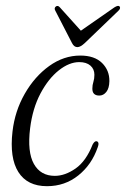

<svg xmlns="http://www.w3.org/2000/svg" viewBox="-20 -631 433 660"><path d="M252.5 -417.5Q218 -417.5 182.2 -389.2Q146.5 -361 119.2 -309.8Q92 -258.5 83.5 -190Q73.5 -108.5 96.5 -67.5Q119.5 -26.5 168.5 -26.5Q203.5 -26.5 239.8 -51.8Q276 -77 298.5 -134.5Q305 -146 311 -145.5Q315.5 -145.5 317.8 -140.8Q320 -136 316 -125Q295.5 -65 249.2 -28Q203 9 141.5 9Q74 9 43.2 -39.5Q12.5 -88 23 -179Q31 -249 65 -308.5Q99 -368 149 -404Q199 -440 256 -440Q305 -440 330.8 -414.5Q356.5 -389 356 -352Q355.5 -327.5 345.5 -315Q335.5 -302.5 321.5 -302.5Q297 -302.5 297.5 -327Q297.5 -338.5 301 -349.5Q304.5 -360.5 304.5 -374Q304.5 -393.5 290.8 -405.5Q277 -417.5 252.5 -417.5ZM271.5 -483Q256.5 -469 246 -469Q234.5 -469 227.5 -483L170 -594.5Q165 -603.5 172.5 -609Q179 -613.5 186 -605.5L258 -525.5L373 -605.5Q386.5 -614 391 -609Q396 -602.5 387 -594Z"/></svg>

Font: Fraunces 144pt S050 Light
Style: Italic
Weight: 300
Italic angle: -16°
Version: Version 1.000; ttfautohint (v1.8.3)